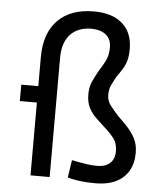

<svg xmlns="http://www.w3.org/2000/svg" viewBox="-53 -788 693 844"><g transform="rotate(5 293.0 -366.0)"><path d="M399.4 9.8Q360.8 9.8 330.6 5.9Q300.3 2 276.4 -4.9L288.1 -82.5Q323.7 -75.2 351.1 -71Q378.4 -66.9 399.4 -66.9Q436.5 -66.9 456.8 -85.4Q477.1 -104 477.1 -137.7Q477.1 -173.8 458.7 -196.8Q440.4 -219.7 417 -239.7Q397.5 -257.8 378.4 -275.9Q359.4 -293.9 346.9 -318.1Q334.5 -342.3 334.5 -377.4Q334.5 -411.1 346.7 -436.5Q358.9 -461.9 371.1 -483.9Q385.7 -506.3 398.4 -530.8Q411.1 -555.2 411.1 -590.8Q411.1 -625.5 388.7 -645Q366.2 -664.6 324.7 -665.5Q263.7 -665.5 230.2 -629.4Q196.8 -593.3 196.8 -527.3V0H112.3V-321.3H37.1V-393.6H112.3V-522.5Q112.3 -627.4 168.7 -684.8Q225.1 -742.2 327.6 -742.2Q409.2 -742.2 453.9 -702.6Q498.5 -663.1 498.5 -590.8Q498.5 -556.6 491 -534.4Q483.4 -512.2 471.9 -495.8Q460.4 -479.5 449.2 -461.9Q439.9 -444.8 430.9 -426.8Q421.9 -408.7 421.9 -380.9Q421.9 -356.9 437.7 -335.9Q453.6 -314.9 474.6 -292.5Q495.6 -272.5 516.4 -250.2Q537.1 -228 550.8 -201.2Q564.5 -174.3 564.5 -139.6Q564.5 -68.4 521.2 -29.3Q478 9.8 399.4 9.8Z"/></g></svg>

Font: Cascadia Code NF SemiLight
Style: Regular
Weight: 350
Monospace: yes
Designer: Aaron Bell
Foundry: Saja Typeworks
Version: Version 2404.023; ttfautohint (v1.8.4)